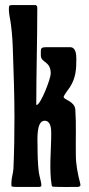

<svg xmlns="http://www.w3.org/2000/svg" viewBox="-20 -737 352 757"><path d="M123 -324C123 -450 127 -575 127 -701C127 -705 127 -709 126 -713L121 -717H27C24 -717 22 -716 19 -716L16 -713C15 -708 15 -703 15 -698C15 -681 21 -659 23 -641C28 -605 30 -568 31 -531C34 -446 37 -360 37 -275C37 -207 36 -140 33 -72C32 -54 25 -35 25 -18V-4C25 0 40 0 44 0H133C137 0 143 -1 143 -5C144 -16 135 -43 133 -58C129 -92 128 -127 128 -161C128 -184 122 -261 156 -261C180 -261 182 -230 182 -212C182 -145 173 -70 184 -5L187 -1C220 1 254 0 287 0C290 0 295 -2 297 -5C297 -8 297 -12 296 -15C286 -53 279 -89 279 -128C278 -186 281 -247 277 -305C274 -339 231 -343 231 -355C231 -360 251 -387 256 -394C279 -430 281 -464 281 -505C281 -523 279 -551 256 -551H168C138 -551 141 -548 141 -519C141 -488 180 -498 180 -447C180 -427 142 -328 125 -323Z"/></svg>

Font: DisSenso
Style: Regular
Weight: 400
Version: Version 1.150